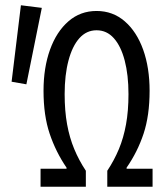

<svg xmlns="http://www.w3.org/2000/svg" viewBox="-20 -710 640 730"><path d="M134.2 0V-68.5H233V-72.5Q192.1 -132.4 168.8 -201.7Q145.5 -270.9 145.5 -364.8Q145.5 -452.6 170.2 -521.2Q194.9 -589.7 240.2 -629Q285.4 -668.3 347.2 -668.3Q408.9 -668.3 454.3 -629Q499.7 -589.7 524.3 -521.2Q548.8 -452.6 548.8 -364.8Q548.8 -270.9 525.9 -201.7Q502.9 -132.4 461.3 -72.5V-68.5H560.1V0H387.9V-60.8Q414.2 -100.4 432.1 -143.3Q449.9 -186.2 459.2 -237.4Q468.5 -288.5 468.5 -352.1Q468.5 -425.1 454.1 -479.9Q439.8 -534.6 412.8 -564.8Q385.9 -594.9 347.2 -594.9Q308.8 -594.9 281.8 -564.8Q254.9 -534.6 240.4 -479.9Q225.8 -425.1 225.8 -352.1Q225.8 -288.5 235.1 -237.4Q244.4 -186.2 262.3 -143.3Q280.1 -100.4 306.4 -60.8V0ZM80.3 -389.4 24.1 -399.3 59.5 -690 139 -680.1Z"/></svg>

Font: Source Code Pro ExtraLight
Style: Regular
Weight: 200
Monospace: yes
Designer: Paul D. Hunt, Teo Tuominen
Foundry: Adobe
Version: Version 1.026;hotconv 1.1.0;makeotfexe 2.6.0